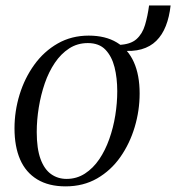

<svg xmlns="http://www.w3.org/2000/svg" viewBox="-20 -652 626 682"><path d="M295 -525.5Q354.5 -525.5 394.8 -501.2Q435 -477 455.5 -431.2Q476 -385.5 476 -320Q476 -259.5 458.5 -200.8Q441 -142 407.5 -94.2Q374 -46.5 325 -18.2Q276 10 213 10Q153 10 112.2 -14.8Q71.5 -39.5 51.5 -85.5Q31.5 -131.5 31.5 -196Q31.5 -257 49.5 -315.8Q67.5 -374.5 101.8 -422Q136 -469.5 185 -497.5Q234 -525.5 295 -525.5ZM292 -499Q255 -499 225.8 -480Q196.5 -461 174.8 -428.8Q153 -396.5 139 -355.8Q125 -315 117.8 -270.5Q110.5 -226 110.5 -183Q110.5 -124 124 -87.2Q137.5 -50.5 161.5 -33.5Q185.5 -16.5 216.5 -16.5Q252.5 -16.5 281.8 -35.5Q311 -54.5 332.5 -86.2Q354 -118 368.2 -158.2Q382.5 -198.5 389.5 -242.2Q396.5 -286 396.5 -328Q396.5 -375 386.8 -413.5Q377 -452 354.5 -475.5Q332 -499 292 -499ZM509.5 -632.5H586Q581.5 -591.5 569 -559.8Q556.5 -528 535.2 -507Q514 -486 482.5 -477Q451 -468 408.5 -472.5L401.5 -492.5Q443.5 -494 464.8 -513Q486 -532 495.2 -563.5Q504.5 -595 509.5 -632.5Z"/></svg>

Font: Merriweather 120pt Light
Style: Italic
Weight: 300
Italic angle: -7.8°
Version: Version 2.101